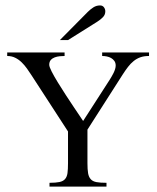

<svg xmlns="http://www.w3.org/2000/svg" viewBox="-20 -694 584 714"><path d="M534.2 -485.8Q515.6 -485.8 502 -481Q488.3 -476.1 477.1 -467Q465.8 -458 456.1 -445.3Q446.3 -432.6 436 -416.5L305.2 -211.9V-86.9Q305.2 -64 307.6 -49.8Q310.1 -35.6 317.4 -27.6Q324.7 -19.5 338.6 -16.8Q352.5 -14.2 376 -14.2V0H164.1V-14.2Q187.5 -14.2 201.2 -17.1Q214.8 -20 221.9 -28.1Q229 -36.1 231 -50.3Q232.9 -64.5 232.9 -86.9V-205.1L97.2 -414.1Q89.4 -426.3 80.3 -439Q71.3 -451.7 60.5 -462.2Q49.8 -472.7 36.6 -479.2Q23.4 -485.8 6.8 -485.8V-499H220.2V-485.8Q212.4 -485.8 202.4 -484.9Q192.4 -483.9 183.6 -480.7Q174.8 -477.5 168.9 -470.9Q163.1 -464.4 163.1 -453.1Q163.1 -445.8 172.1 -428Q181.2 -410.2 195.1 -387.5Q209 -364.7 225.1 -340.1Q241.2 -315.4 255.1 -294.7Q269 -273.9 278.6 -259.8Q288.1 -245.6 289.1 -244.1L388.2 -397.9Q391.1 -402.8 395 -409.2Q398.9 -415.5 402.3 -422.6Q405.8 -429.7 408 -437Q410.2 -444.3 410.2 -450.2Q410.2 -460.4 405.3 -467.3Q400.4 -474.1 393.1 -478.3Q385.7 -482.4 377 -484.1Q368.2 -485.8 359.9 -485.8V-499H534.2ZM371.6 -651.9Q371.6 -639.2 362.8 -630.1Q354 -621.1 341.8 -613.3L232.9 -544.9H202.6L306.6 -649.9Q315.9 -659.2 327.1 -666.5Q338.4 -673.8 352.1 -673.8Q361.3 -673.8 366.5 -667Q371.6 -660.2 371.6 -651.9Z"/></svg>

Font: Scheherazade Rohingya
Style: Regular
Weight: 400
Designer: SIL International
Foundry: SIL International
Version: Version 2.000 (build 440/429)